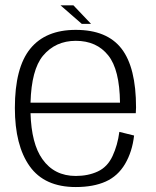

<svg xmlns="http://www.w3.org/2000/svg" viewBox="-20 -712 598 736"><path d="M270.5 5Q338 5 385 -16Q432 -37 459.5 -83.8Q487 -130.5 494 -192.5L437.5 -206.5Q431 -156 411.5 -114Q392 -72 355 -54.8Q318 -37.5 270.5 -37.5Q188 -37.5 142.5 -102Q100.5 -161 97 -278H500.5Q501.5 -288.5 501.5 -300Q501.5 -453.5 445.8 -525.5Q390 -597.5 270.5 -597.5Q154.5 -597.5 95.8 -525Q37 -452.5 37 -298Q37 -154.5 93.8 -74.8Q150.5 5 270.5 5ZM97 -318.5Q100.5 -444.5 144.5 -498Q192.5 -555.5 270.5 -555.5Q350.5 -555.5 395 -499.5Q438.5 -445.5 440 -318.5ZM293.5 -620.5H329L261.5 -691.5H212Z"/></svg>

Font: Anybody Light
Style: Regular
Weight: 300
Designer: Tyler Finck
Foundry: Etcetera Type Company
Version: Version 1.111; ttfautohint (v1.8.4)